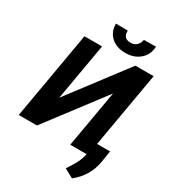

<svg xmlns="http://www.w3.org/2000/svg" viewBox="-256 -1026 1202 1351"><g transform="rotate(30 345.5 -350.0)"><path d="M542.5 -710.9H690.9L567.4 0H423.8L504.4 -462.9L153.3 0H5.4L128.9 -710.9H272L191.4 -247.6ZM601.6 -898.9Q598.6 -831.1 550.3 -791Q502 -751 429.7 -752.9Q362.3 -753.9 319.6 -792.7Q276.9 -831.5 275.9 -898.9L372.6 -897.9Q370.6 -834.5 428.7 -833.5Q460.4 -832.5 479.5 -850.3Q498.5 -868.2 503.9 -897.9ZM552.7 199.2 480 159.7 515.6 102.5Q546.9 50.3 555.7 4.4L573.7 -99.1H689.9L675.8 -9.3Q655.8 117.2 552.7 199.2Z"/></g></svg>

Font: RobotoInd
Style: Bold Italic
Weight: 700
Italic angle: -12°
Designer: Google
Version: Version 2.001150; 2014